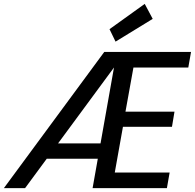

<svg xmlns="http://www.w3.org/2000/svg" viewBox="-37 -967 1002 987"><path d="M-17 0 499 -700H945L931 -620H649L608 -393H860L847 -315H595L553 -80H835L821 0H439L549 -620L92 0ZM148 -151 204 -230H526L512 -151ZM557 -753 526 -817 707 -947 748 -870Z"/></svg>

Font: DM Sans 11pt Medium
Style: Italic
Weight: 500
Italic angle: -10°
Version: Version 4.004;gftools[0.9.30]